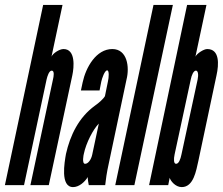

<svg xmlns="http://www.w3.org/2000/svg" viewBox="-44 -755 909 783"><path d="M146 -431C149 -444 156 -467 167 -467C179 -467 175 -443 172 -431L80 0H155L251 -448C258 -481 265 -555 215 -555C198 -555 171 -537 166 -524L211 -735H132L-24 0H54Z M384 -363C378 -352 359 -335 343 -324C277 -276 242 -203 225 -127C219 -93 201 8 254 8C278 8 301 -12 314 -33C313 -27 317 -5 318 0H385C388 -24 390 -46 401 -95L472 -431C485 -482 475 -555 414 -555C348 -555 306 -480 293 -419L286 -386H362L369 -422C372 -436 383 -468 393 -468C402 -468 400 -439 396 -422ZM332 -124C328 -105 316 -87 303 -87C289 -87 297 -125 298 -128C307 -172 336 -228 359 -251Z M504 0 661 -735H582L426 0Z M564 0H642L648 -30C651 -18 671 8 697 8C746 8 756 -60 765 -99L839 -448C849 -493 852 -555 801 -555C787 -555 759 -537 753 -524L798 -735H719ZM734 -431C737 -447 745 -467 755 -467C764 -467 766 -450 762 -431L696 -125C692 -105 685 -87 674 -87C664 -87 664 -106 668 -125Z"/></svg>

Font: League Gothic Condensed Italic
Style: Regular
Weight: 400
Width: 3
Designer: Tyler Finck
Foundry: The League of Moveable Type
Version: Version 1.001;PS 001.001;hotconv 1.0.56;makeotf.lib2.0.21325